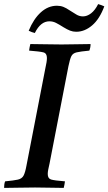

<svg xmlns="http://www.w3.org/2000/svg" viewBox="-32 -916 529 937"><path d="M-12 1Q-12 -6 -11 -15Q-10 -24 -7 -31Q36 -35 55.5 -39.5Q75 -44 83 -59Q91 -74 97 -107L189 -581Q193 -599 195 -611.5Q197 -624 197 -633Q197 -656 179.5 -660.5Q162 -665 110 -669Q112 -685 116 -701Q145 -701 188 -700Q231 -699 268 -699Q302 -699 342 -700Q382 -701 410 -701Q410 -684 404 -669Q361 -665 342 -660.5Q323 -656 316 -641.5Q309 -627 302 -593L210 -119Q206 -101 203.5 -89Q201 -77 201 -67Q201 -45 217 -40Q233 -35 285 -31Q284 -24 282.5 -15Q281 -6 279 1Q250 1 212 0Q174 -1 139 -1Q102 -1 59 0Q16 1 -12 1ZM447 -896Q455 -894 462.5 -891Q470 -888 477 -885Q454 -823 417.5 -792Q381 -761 340 -761Q324 -761 310 -766.5Q296 -772 278 -783Q256 -797 241 -804.5Q226 -812 209 -812Q166 -812 138 -755Q124 -758 108 -766Q132 -824 167.5 -856Q203 -888 246 -888Q263 -888 277 -882.5Q291 -877 307 -866Q325 -855 340 -845.5Q355 -836 373 -836Q393 -836 412.5 -851Q432 -866 447 -896Z"/></svg>

Font: Tiro Devanagari Sanskrit
Style: Italic
Weight: 400
Italic angle: -11°
Designer: Devanagari: John Hudson & Fiona Ross, assisted by Paul Hanslow. Latin: John Hudson with Paul Hanslow, assisted by Kaja S
Foundry: Tiro Typeworks Ltd.
Version: Version 1.52